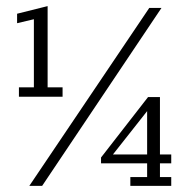

<svg xmlns="http://www.w3.org/2000/svg" viewBox="-20 -609 607 629"><path d="M42 -292V-323H91V-546L36 -533V-564L136 -589V-323H185V-292ZM76 0 469 -583H509L118 0ZM407 0V-29H462V-74H311V-93L465 -291H504V-103H541V-74H504V-29H541V0ZM339 -89 333 -103H462V-269L477 -264Z"/></svg>

Font: Rokkitt Light
Style: Regular
Weight: 300
Version: Version 3.103